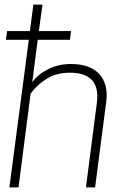

<svg xmlns="http://www.w3.org/2000/svg" viewBox="-20 -820 550 840"><path d="M166 -799.8 149.9 -684.1H291L286.1 -646H145L121.1 -460Q145.5 -494.6 190.7 -517.3Q235.8 -540 290 -540Q374 -540 414.3 -496.1Q454.6 -452.1 444.8 -375L396 0H356L403.8 -370.1Q420.9 -502 285.2 -502Q226.1 -502 183.1 -474.6Q140.1 -447.3 113.8 -410.2L61 0H21L106 -646H5.9L11.2 -684.1H110.8L126 -799.8Z"/></svg>

Font: Cooper Hewitt
Style: Light Italic
Weight: 704
Designer: Village Type and Design LLC
Foundry: Cooper Hewitt Smithsonian Design Museum
Version: 1.000